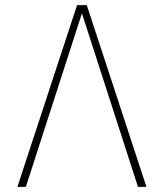

<svg xmlns="http://www.w3.org/2000/svg" viewBox="-20 -730 640 750"><path d="M48 0 281 -710H319L552 0H519L300 -678L81 0Z"/></svg>

Font: Geist Mono Thin
Style: Regular
Weight: 100
Monospace: yes
Designer: Basement.studio, Andrés Briganti, Mateo Zaragoza
Foundry: Basement.studio, Vercel, Andrés Briganti, Guido Ferreyra, Mateo Zaragoza
Version: Version 1.500; ttfautohint (v1.8.4.7-5d5b)